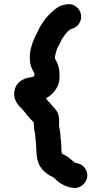

<svg xmlns="http://www.w3.org/2000/svg" viewBox="-20 -753 497 939"><path d="M148 -382C145.7 -377.4 135.2 -376.4 131 -375H130C91.1 -370.4 60.7 -349.7 52 -315C42.3 -274.6 61 -244.9 84 -224C102.1 -205.9 115.8 -182.7 134 -166C140.1 -161.4 141.4 -156.8 146 -151V-133C146 -116.7 153 -99.9 153 -83C153 -71.5 156 -58.5 156 -48C156.7 -44.7 157 -40.3 157 -35C157 -20.3 158.4 -2.6 160 10C164.9 58.8 191.4 86.8 226 107C232.9 110.5 243.3 113.6 246 119C251.3 123.7 257 128.7 263 134C281.8 149.9 308.9 162.4 338 166C389 172.1 428.7 111.9 394 67.5C381.4 51.3 367.8 47 348 43H347C345 41.7 343.7 40.7 343 40L331 30C323 22 313.7 15 303 9C297.3 5.8 282 0.6 282 -6C281.3 -10.7 280.7 -16 280 -22V-35C280 -42.3 279.7 -48.7 279 -54C279 -61.3 278 -69.3 276 -78V-83C276 -99.2 272.5 -118.1 270 -132L269 -133V-167C269 -190.3 260.7 -210 244 -226C235.1 -234.9 229.5 -245.3 219 -255C213.3 -259.6 209.8 -265.6 205 -272L211 -276C239.8 -292.4 269.3 -327.6 271 -369V-388C271 -421.1 262.1 -443.2 250 -465C249.3 -465.7 249 -466.3 249 -467V-470C248.3 -472 248.3 -474.7 249 -478C252.8 -495.1 256.6 -510.3 264 -525C270.7 -534.2 276.1 -548.2 282 -560C296.2 -580.3 303.7 -595.8 325 -610C343.3 -616.1 356.2 -621 367 -638C396.9 -685 354.5 -743.9 303 -731C286.6 -728.9 274.3 -724.4 262 -717C241.1 -703.7 216.2 -679 201 -660C186.7 -638.6 175 -624.3 165 -600C158.9 -585.8 152.8 -577.4 147 -563C135.5 -537 123.9 -501 126 -465C126 -441.3 132.9 -421.7 142 -406L148 -394Z"/></svg>

Font: Smoothie
Style: Regular
Weight: 400
Foundry: Cannot Into Space Fonts
Version: Version 0.8